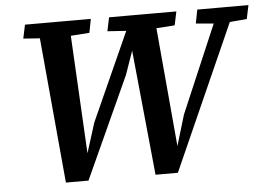

<svg xmlns="http://www.w3.org/2000/svg" viewBox="-49 -728 1110 796"><g transform="rotate(-5 506.0 -330.5)"><path d="M184 -599 70 -607 82 -664H356L345 -607L232 -599ZM194 3 133 -664H264L294 -105H292L333 -235L526 -664H618L668 -105H667L706 -235L889 -664H957L660 3H567L513 -540H523L481 -420L288 3ZM540 -599 420 -607 432 -664H712L700 -607L582 -599ZM879 -599 788 -607 799 -664H1012L1000 -607L906 -599Z"/></g></svg>

Font: Source Serif 4 SemiBold
Style: Italic
Weight: 600
Italic angle: -12°
Designer: Frank Grießhammer
Foundry: Adobe Systems Incorporated
Version: Version 4.004;hotconv 1.0.116;makeotfexe 2.5.65601